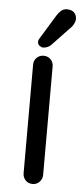

<svg xmlns="http://www.w3.org/2000/svg" viewBox="-53 -752 334 783"><g transform="rotate(5 114.5 -361.0)"><path d="M151 -41Q151 -24 139.5 -12Q128 0 111 0Q93 0 82 -12Q71 -24 71 -41V-485Q71 -502 82.5 -513.5Q94 -525 111 -525Q128 -525 139.5 -513.5Q151 -502 151 -485ZM105 -558Q98 -558 90.5 -564Q83 -570 83 -580Q83 -587 89 -596L149 -694Q155 -704 165 -713Q175 -722 189 -722Q209 -722 219 -711.5Q229 -701 229 -684Q228 -676 225 -669Q222 -662 216 -654L140 -574Q133 -566 123.5 -562Q114 -558 105 -558Z"/></g></svg>

Font: Quicksand Light Medium
Style: Regular
Weight: 500
Version: Version 3.006